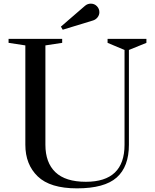

<svg xmlns="http://www.w3.org/2000/svg" viewBox="-20 -1013 849 1053"><path d="M119 -219V-764L27 -778V-800H321V-778L229 -764V-219Q229 -121 284 -68.5Q339 -16 451 -16Q663 -16 663 -219V-739L570 -778V-800H783V-778L687 -739V-219Q687 -99 620 -39.5Q553 20 402 20Q255 20 187 -45.5Q119 -111 119 -219ZM314 -867 446 -981Q460 -993 478 -993Q498 -993 511.5 -979Q525 -965 525 -946Q525 -931 515.5 -918.5Q506 -906 491 -901L324 -850Z"/></svg>

Font: Prata
Style: Regular
Weight: 400
Designer: Ivan Petrov
Foundry: Cyreal
Version: Version 2.000